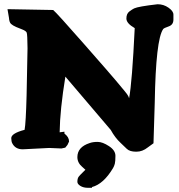

<svg xmlns="http://www.w3.org/2000/svg" viewBox="-20 -683 838 899"><path d="M390.6 196.3Q370.6 196.3 356.4 187.5Q342.3 178.7 342.3 168.5Q342.3 151.9 348.9 143.8Q355.5 135.7 365.5 126.2Q375.5 116.7 379.9 111.8Q375 107.4 365.2 98.6Q342.3 79.1 342.3 52.7Q342.3 5.4 399.9 -13.2Q414.6 -18.6 437.3 -18.6Q460 -18.6 490.2 1.2Q520.5 21 520.5 46.6Q520.5 72.3 517.6 83.7Q514.6 95.2 509.3 104Q464.8 178.7 410.6 192.9V196.3ZM210 9.8 86.4 16.1Q51.3 16.1 37.1 -12.7Q33.2 -20 32.7 -36.1Q32.7 -58.6 95.2 -75.2Q101.1 -107.4 104.5 -235.8L108.9 -457Q108.4 -522 105 -530.3Q101.6 -538.6 82.3 -545.9Q63 -553.2 55.7 -556.6Q40 -563.5 31.7 -571Q23.4 -578.6 22 -599.6L15.1 -640.1L229 -636.2Q246.6 -621.6 373 -477.5Q499.5 -333.5 521.2 -307.4Q543 -281.2 550.5 -272.2Q558.1 -263.2 563 -257.3Q567.9 -251.5 573.7 -243.7Q582 -232.9 584.5 -223.1Q598.6 -297.4 610.8 -551.3Q571.8 -573.7 571.8 -596.2Q571.8 -618.7 585.7 -629.2Q599.6 -639.6 607.9 -643.6Q627.4 -652.8 717.8 -663.1H718.3Q746.1 -663.1 769 -647Q792 -630.9 792 -614.7V-591.3Q792 -566.9 769.8 -559.3Q747.6 -551.8 744.1 -546.9Q709.5 -498 704.6 -204.1L698.7 -12.2L671.9 7.3Q647 27.3 618.7 27.3H617.7Q587.4 27.3 573.7 13.9Q560.1 0.5 544.4 -14.2Q518.6 -38.1 498.5 -74.7L286.1 -324.2Q260.7 -168.9 259.3 -63.5L281.7 -66.4V-57.6Q303.2 -41 303.2 -21.5V-20L295.9 -4.4Q288.6 4.4 285.6 8.3Q269.5 12.2 267.6 12.2Z"/></svg>

Font: Drukaatie burti
Style: Heavy
Weight: 800
Version: Version 0.14